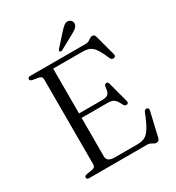

<svg xmlns="http://www.w3.org/2000/svg" viewBox="-207 -995 1044 1139"><g transform="rotate(-30 315.0 -426.0)"><path d="M187.5 -362.5H374.5Q405.5 -362.5 417.2 -374.2Q429 -386 431.5 -420Q432.5 -428 435.8 -432.2Q439 -436.5 445.5 -438Q458 -440.5 462 -424L499 -285.5Q501 -277.5 499 -272.5Q497 -267.5 490 -266Q484 -264.5 478.5 -267Q473 -269.5 469.5 -276Q458 -299.5 448.2 -311.5Q438.5 -323.5 426 -327.8Q413.5 -332 395 -332H187.5ZM60.5 -687Q60.5 -693.5 64.8 -696.8Q69 -700 78.5 -700H459.5Q472.5 -700 481.2 -705.8Q490 -711.5 497.5 -716.8Q505 -722 514 -722Q522.5 -722 527 -717.8Q531.5 -713.5 534.5 -702.5L572 -563Q574 -555.5 571.5 -550.5Q569 -545.5 562 -543.5Q554.5 -542 548.2 -545Q542 -548 538 -556.5Q522 -594 509 -616.5Q496 -639 482.2 -650.5Q468.5 -662 451.5 -665.8Q434.5 -669.5 410.5 -669.5H217V-69Q217 -49.5 230 -40Q243 -30.5 271.5 -30.5H425Q455.5 -30.5 476.2 -40.8Q497 -51 516.2 -82Q535.5 -113 560 -175.5Q563 -182.5 567.8 -185.2Q572.5 -188 578.5 -187.5Q586 -186.5 589 -181.2Q592 -176 590 -167L551.5 -2Q548.5 9 543.2 13.8Q538 18.5 529 18.5Q521 18.5 513.2 14Q505.5 9.5 496.5 4.8Q487.5 0 475.5 0H78.5Q69 0 64.8 -3.5Q60.5 -7 60.5 -13Q60.5 -24 76.5 -27.5L114.5 -33.5Q126.5 -35.5 132.8 -41.8Q139 -48 139 -58V-642Q139 -652 132.8 -658.2Q126.5 -664.5 114.5 -666.5L76.5 -672.5Q60.5 -676 60.5 -687ZM377.5 -833.5Q394 -852 407.8 -862.2Q421.5 -872.5 437.5 -868.5Q451 -865 457 -854.2Q463 -843.5 460 -832Q456.5 -818.5 444.8 -809.2Q433 -800 415.5 -790.5L317.5 -737Q313.5 -735 309 -735.2Q304.5 -735.5 301.5 -738Q298.5 -742 300.2 -745.8Q302 -749.5 305 -753Z"/></g></svg>

Font: Fraunces Light
Style: Regular
Weight: 300
Version: Version 1.000;[b76b70a41]